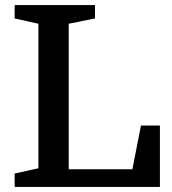

<svg xmlns="http://www.w3.org/2000/svg" viewBox="-20 -740 680 760"><path d="M252 -646V-70H504L538 -243H613V0H38V-53L132 -74V-646L38 -667V-720H356V-667Z"/></svg>

Font: Domine SemiBold
Style: Regular
Weight: 600
Designer: Pablo Impallari, Rodrigo Fuenzalida, Brenda Gallo
Foundry: Pablo Impallari, Rodrigo Fuenzalida, Brenda Gallo
Version: Version 2.000